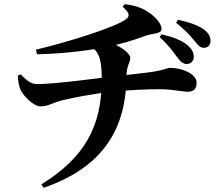

<svg xmlns="http://www.w3.org/2000/svg" viewBox="-20 -821 1040 908"><path d="M863.9 -518.3C882.2 -518.3 896.4 -532.6 896.4 -551.2C896.4 -572.4 887.5 -590 865.9 -608.1C837.8 -631.3 794.3 -647.3 743.9 -658.6L734.7 -645.4C778.2 -606.8 798.6 -576.3 817.4 -551C834.3 -528.9 845.8 -518.3 863.9 -518.3ZM175.8 50.7 186.2 67.1C453.8 -25 576.2 -197.7 577.9 -457.5C579.1 -516.4 596.2 -522.4 596.2 -548.9C596.2 -566.2 550.2 -606.3 489.8 -622.7L410.6 -599.9C453.4 -574.7 460.8 -524.5 461.1 -449C462.5 -226.8 382.4 -76.6 175.8 50.7ZM172.5 -317.9C202.1 -317.9 223.8 -330.7 252.1 -340.3C294.9 -354.7 440.5 -381.3 516.9 -388C588.1 -394.7 665.8 -399.1 735.3 -399.1C791.8 -399.1 845.2 -387.2 868.7 -387.2C893.1 -387.2 909.9 -398 909.9 -429.9C909.9 -469.9 844.8 -500.1 783.9 -500.1C771.8 -500.1 755.2 -488.8 691.5 -479.8C649.8 -474 587.2 -467.4 504.2 -458.2C448.9 -452 242 -423.4 157.2 -423.4C128.8 -423.4 109.6 -435.9 78.5 -469.2L64.4 -464C65.4 -436.4 69.9 -413.4 76.1 -398.5C90.4 -366.5 138.4 -317.9 172.5 -317.9ZM150 -586.2 155 -564.3C311.8 -567.8 435.3 -589.1 484.4 -599C552.7 -612.8 601.5 -627.5 675.5 -654.2C702.1 -663.2 744.3 -660 744.3 -684.2C744.3 -708.7 713.1 -742.1 686.5 -760.4C657.8 -780.2 628.6 -794 570.1 -801.3L559.8 -789.3C594.9 -758.1 594.7 -745 575.3 -729.9C530 -694.5 313.3 -624.7 150 -586.2ZM944.1 -595C967.3 -595 975.6 -612.3 975.6 -628.7C975.6 -650.6 962.4 -670.4 937.6 -686.1C908.8 -704.1 874.2 -716.1 821.6 -727.6L812.7 -713.7C854.9 -679.4 877.5 -655 897.1 -631.2C916.5 -607.9 925 -595 944.1 -595Z"/></svg>

Font: Source Han Serif CN VF
Style: Regular
Weight: 250
Designer: Ryoko NISHIZUKA 西塚涼子 (kana & ideographs); Frank Grießhammer (Latin, Greek & Cyrillic); Wenlong ZHANG 张文龙 (bopomofo); San
Foundry: Adobe
Version: Version 2.002;hotconv 1.1.0;makeotfexe 2.6.0